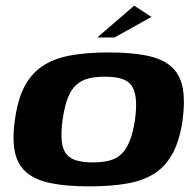

<svg xmlns="http://www.w3.org/2000/svg" viewBox="-20 -654 693 681"><path d="M296 7Q217 7 162 -4Q107 -15 75 -41.5Q43 -68 33 -114Q23 -160 33 -230Q43 -302 67 -347.5Q91 -393 130.5 -419.5Q170 -446 228 -457Q286 -468 365 -468Q445 -468 499.5 -457Q554 -446 585.5 -419.5Q617 -393 627 -347Q637 -301 628 -230Q618 -159 594 -113Q570 -67 530.5 -40.5Q491 -14 433 -3.5Q375 7 296 7ZM309 -78Q343 -78 368 -84.5Q393 -91 410.5 -107.5Q428 -124 440 -154Q452 -184 459 -230Q465 -277 461.5 -306.5Q458 -336 445 -352.5Q432 -369 408.5 -375.5Q385 -382 352 -382Q318 -382 293 -375.5Q268 -369 250 -352.5Q232 -336 220.5 -306.5Q209 -277 202 -230Q196 -184 199 -154Q202 -124 215.5 -107.5Q229 -91 252.5 -84.5Q276 -78 309 -78ZM325 -521 456 -634 517 -594 386 -521Z"/></svg>

Font: Genos Thin
Style: Bold Italic
Weight: 700
Italic angle: -8°
Version: Version 1.010